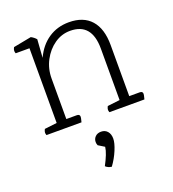

<svg xmlns="http://www.w3.org/2000/svg" viewBox="-140 -617 897 995"><g transform="rotate(-20 308.0 -120.0)"><path d="M584 0H391Q388 -8 388 -14Q388 -22 394 -33L462 -41V-325Q462 -466 343 -466Q296 -466 256.5 -438.5Q217 -411 193 -365.5Q169 -320 169 -266V-43H227Q243 -43 243 -29Q243 -23 239 -8L237 0H44Q41 -8 41 -14Q41 -22 47 -33L115 -41V-453H39Q36 -460 36 -467Q36 -476 42 -486L141 -505Q158 -496 169 -483L162 -383Q190 -444 239 -477Q288 -510 352 -510Q432 -510 474 -462.5Q516 -415 516 -325V-43H574Q590 -43 590 -29Q590 -23 586 -8ZM309 161 275 140Q273 136 272 131Q271 126 271 121Q271 104 283 92Q295 80 315 80Q337 80 350 95Q363 110 363 135Q363 159 347 197.5Q331 236 306 270Q285 267 273 255Q288 227 297.5 203Q307 179 309 161Z"/></g></svg>

Font: Scope One
Style: Regular
Weight: 400
Designer: Dalton Maag Ltd
Foundry: Dalton Maag Ltd
Version: Version 1.002; ttfautohint (v1.4.1) -l 11 -r 50 -G 50 -x 14 